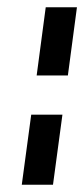

<svg xmlns="http://www.w3.org/2000/svg" viewBox="-20 -509 232 529"><path d="M40 0H126L152 -193H66ZM81 -301H167L192 -489H106Z"/></svg>

Font: Hussar Tani
Style: Kurs
Weight: 700
Foundry: Cannot Into Space Fonts
Version: Version 0.92